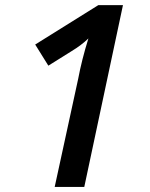

<svg xmlns="http://www.w3.org/2000/svg" viewBox="-20 -734 591 754"><path d="M311 0H194.8L287.1 -424.8Q300.8 -498 327.1 -583Q299.3 -556.2 261.2 -533.2L169.9 -476.1L118.2 -559.1L366.2 -713.9H462.9Z"/></svg>

Font: f5618774984       
Style: Italic
Weight: 600
Italic angle: -12°
Foundry: Ascender Corporation
Version: Version 1.10